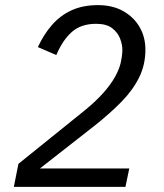

<svg xmlns="http://www.w3.org/2000/svg" viewBox="-20 -730 640 750"><path d="M485 -72 470 0H34L52 -90L310 -298Q353 -333 383 -366.5Q413 -400 430 -431Q447 -462 452 -487Q454 -495 456 -509.5Q458 -524 458 -535Q458 -556 449 -579.5Q440 -603 418 -620Q396 -637 355 -637Q297 -637 261 -605.5Q225 -574 200 -515L128 -546Q151 -596 183.5 -633Q216 -670 260 -690Q304 -710 363 -710Q420 -710 461.5 -686.5Q503 -663 525.5 -624Q548 -585 548 -536Q548 -477 523.5 -427.5Q499 -378 455 -333Q411 -288 352 -241L136 -72Z"/></svg>

Font: IBM Plex Sans Var
Style: Italic
Weight: 400
Italic angle: -11.31°
Designer: Mike Abbink, Paul van der Laan, Pieter van Rosmalen
Foundry: Bold Monday
Version: Version 1.001